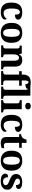

<svg xmlns="http://www.w3.org/2000/svg" viewBox="2066 -2876 820 4991"><g transform="rotate(90 2475.5 -380.0)"><path d="M295 10Q222 10 166 -16.5Q110 -43 78.5 -103.5Q47 -164 47 -266Q47 -374 79.5 -435.5Q112 -497 167.5 -523Q223 -549 292 -549Q389 -549 439.5 -518.5Q490 -488 490 -444Q490 -423 479.5 -403.5Q469 -384 441 -371.5Q413 -359 361 -359Q361 -394 355 -423Q349 -452 335 -470Q321 -488 296 -488Q267 -488 245.5 -468.5Q224 -449 212.5 -401Q201 -353 201 -267Q201 -166 229 -115.5Q257 -65 320 -65Q372 -65 410 -88.5Q448 -112 465 -146Q477 -139 483 -126.5Q489 -114 489 -100Q489 -75 468.5 -49.5Q448 -24 405.5 -7Q363 10 295 10Z M832 10Q712 10 643 -59.5Q574 -129 574 -270Q574 -411 640 -480Q706 -549 835 -549Q955 -549 1024 -480Q1093 -411 1093 -270Q1093 -129 1026.5 -59.5Q960 10 832 10ZM834 -53Q892 -53 915 -108.5Q938 -164 938 -270Q938 -377 914.5 -431Q891 -485 833 -485Q775 -485 752 -431Q729 -377 729 -270Q729 -164 752.5 -108.5Q776 -53 834 -53Z M1160 0V-53H1162Q1196 -53 1218 -65Q1240 -77 1240 -122V-418Q1240 -460 1220.5 -471.5Q1201 -483 1168 -483H1165V-536H1375L1388 -465H1393Q1413 -503 1436.5 -520.5Q1460 -538 1487.5 -543.5Q1515 -549 1546 -549Q1623 -549 1667 -503Q1711 -457 1711 -356V-124Q1711 -78 1727.5 -65.5Q1744 -53 1778 -53H1781V0H1559V-329Q1559 -394 1541 -429Q1523 -464 1479 -464Q1446 -464 1427 -442.5Q1408 -421 1400 -385.5Q1392 -350 1392 -309V-118Q1392 -76 1411.5 -64.5Q1431 -53 1464 -53H1467V0Z M1826 0V-53H1848Q1863 -53 1879.5 -57.5Q1896 -62 1907.5 -76Q1919 -90 1919 -118V-468H1830V-536H1919V-573Q1919 -666 1968 -717.5Q2017 -769 2123 -769Q2188 -769 2224 -759.5Q2260 -750 2275 -733.5Q2290 -717 2290 -696Q2290 -631 2167 -631Q2167 -647 2162 -666Q2157 -685 2146.5 -698.5Q2136 -712 2117 -712Q2092 -712 2081.5 -684.5Q2071 -657 2071 -591V-536H2209V-468H2071V-118Q2071 -90 2082.5 -76Q2094 -62 2111 -57.5Q2128 -53 2142 -53H2189V0Z M2231 0V-53H2243Q2258 -53 2274.5 -57.5Q2291 -62 2302.5 -76Q2314 -90 2314 -118V-646Q2314 -673 2302 -686Q2290 -699 2273.5 -703Q2257 -707 2243 -707H2231V-760H2466V-118Q2466 -90 2477.5 -76Q2489 -62 2506 -57.5Q2523 -53 2537 -53H2549V0Z M2737 -626Q2701 -626 2676.5 -643.5Q2652 -661 2652 -698Q2652 -736 2676.5 -753Q2701 -770 2737 -770Q2772 -770 2797.5 -753Q2823 -736 2823 -698Q2823 -661 2797.5 -643.5Q2772 -626 2737 -626ZM2583 0V-53H2595Q2610 -53 2626.5 -57.5Q2643 -62 2654.5 -76Q2666 -90 2666 -118V-422Q2666 -449 2654 -462Q2642 -475 2625.5 -479Q2609 -483 2595 -483H2583V-536H2818V-118Q2818 -90 2829.5 -76Q2841 -62 2858 -57.5Q2875 -53 2889 -53H2901V0Z M3213 10Q3140 10 3084 -16.5Q3028 -43 2996.5 -103.5Q2965 -164 2965 -266Q2965 -374 2997.5 -435.5Q3030 -497 3085.5 -523Q3141 -549 3210 -549Q3307 -549 3357.5 -518.5Q3408 -488 3408 -444Q3408 -423 3397.5 -403.5Q3387 -384 3359 -371.5Q3331 -359 3279 -359Q3279 -394 3273 -423Q3267 -452 3253 -470Q3239 -488 3214 -488Q3185 -488 3163.5 -468.5Q3142 -449 3130.5 -401Q3119 -353 3119 -267Q3119 -166 3147 -115.5Q3175 -65 3238 -65Q3290 -65 3328 -88.5Q3366 -112 3383 -146Q3395 -139 3401 -126.5Q3407 -114 3407 -100Q3407 -75 3386.5 -49.5Q3366 -24 3323.5 -7Q3281 10 3213 10Z M3688 10Q3621 10 3581 -25Q3541 -60 3541 -148V-468H3466V-519Q3498 -519 3523.5 -532Q3549 -545 3564 -561Q3595 -594 3610 -660H3693V-536H3821V-468H3693V-158Q3693 -113 3708.5 -92Q3724 -71 3759 -71Q3779 -71 3796.5 -73.5Q3814 -76 3830 -80V-15Q3814 -8 3777.5 1Q3741 10 3688 10Z M4155 10Q4035 10 3966 -59.5Q3897 -129 3897 -270Q3897 -411 3963 -480Q4029 -549 4158 -549Q4278 -549 4347 -480Q4416 -411 4416 -270Q4416 -129 4349.5 -59.5Q4283 10 4155 10ZM4157 -53Q4215 -53 4238 -108.5Q4261 -164 4261 -270Q4261 -377 4237.5 -431Q4214 -485 4156 -485Q4098 -485 4075 -431Q4052 -377 4052 -270Q4052 -164 4075.5 -108.5Q4099 -53 4157 -53Z M4694 10Q4585 10 4539 -23.5Q4493 -57 4493 -107Q4493 -140 4509 -156Q4525 -172 4547 -177.5Q4569 -183 4586 -183Q4586 -121 4615.5 -85Q4645 -49 4694 -49Q4746 -49 4769.5 -69Q4793 -89 4793 -117Q4793 -150 4767 -171Q4741 -192 4670 -217Q4589 -245 4546 -283.5Q4503 -322 4503 -389Q4503 -469 4562 -508.5Q4621 -548 4718 -548Q4781 -548 4819.5 -534.5Q4858 -521 4875.5 -499.5Q4893 -478 4893 -455Q4893 -421 4869.5 -403.5Q4846 -386 4791 -386Q4791 -436 4769 -463.5Q4747 -491 4703 -491Q4671 -491 4646.5 -475.5Q4622 -460 4622 -429Q4622 -408 4633.5 -392Q4645 -376 4675 -361Q4705 -346 4759 -327Q4826 -304 4868.5 -266.5Q4911 -229 4911 -166Q4911 -83 4854.5 -36.5Q4798 10 4694 10Z"/></g></svg>

Font: Noto Serif Yezidi
Style: Bold
Weight: 700
Designer: Dalton Maag Ltd
Foundry: Dalton Maag Ltd
Version: Version 1.001; ttfautohint (v1.8.4.7-5d5b)